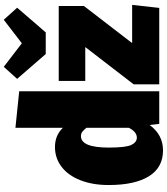

<svg xmlns="http://www.w3.org/2000/svg" viewBox="47 -913 886 1020"><g transform="rotate(-90 490.0 -403.0)"><path d="M515 -744V0H342L336 -51Q284 20 201 20Q110 20 63.5 -55Q17 -130 17 -269Q17 -354 42.5 -419Q68 -484 114 -519Q160 -554 219 -554Q281 -554 321 -512V-764ZM321 -161V-387Q309 -402 299.5 -409Q290 -416 277 -416Q216 -416 216 -268Q216 -178 230 -148.5Q244 -119 269 -119Q299 -119 321 -161ZM968 -534V-400L771 -144H974L958 0H552V-136L750 -393H570V-534ZM895 -826 959 -755 828 -603H713L581 -755L645 -826L770 -730Z"/></g></svg>

Font: Fira Sans Condensed Black
Style: Regular
Weight: 900
Width: 3
Designer: Carrois Corporate & Edenspiekermann AG
Foundry: Carrois Corporate GbR & Edenspiekermann AG
Version: Version 4.203